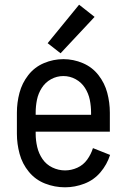

<svg xmlns="http://www.w3.org/2000/svg" viewBox="-20 -790 540 818"><path d="M257 8Q213 8 172 -8Q131 -24 103 -58Q75 -92 63.5 -134.5Q52 -177 52 -220V-310Q52 -353 63 -394.5Q74 -436 100.5 -470Q127 -504 167 -521Q207 -538 250 -538Q293 -538 333 -521Q373 -504 399.5 -470Q426 -436 437 -394.5Q448 -353 448 -310V-229H132V-220Q132 -192 138.5 -164Q145 -136 161 -112.5Q177 -89 203 -76.5Q229 -64 257 -64Q284 -64 309.5 -75.5Q335 -87 351.5 -110Q368 -133 376 -159L449 -130Q436 -89 408 -56Q380 -23 339.5 -7.5Q299 8 257 8ZM132 -301H368V-310Q368 -338 362.5 -365Q357 -392 342 -415.5Q327 -439 302.5 -452.5Q278 -466 250 -466Q222 -466 197.5 -452.5Q173 -439 158 -415.5Q143 -392 137.5 -365Q132 -338 132 -310ZM238 -563 183 -606 317 -770 383 -718Z"/></svg>

Font: Iosevka SS01
Style: Regular
Weight: 400
Monospace: yes
Designer: Belleve Invis
Foundry: Belleve Invis
Version: 2.3.3; ttfautohint (v1.8.3)